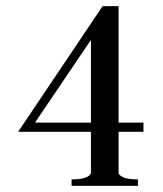

<svg xmlns="http://www.w3.org/2000/svg" viewBox="-20 -605 530 625"><path d="M366 -585V-206H447V-176H366V-41Q375 -21 429 -21V0H213V-21Q267 -21 276 -41V-176H39L314 -585ZM276 -206V-475L94 -206Z"/></svg>

Font: Judson
Style: Regular
Weight: 400
Version: Version 20110429